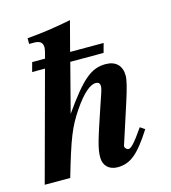

<svg xmlns="http://www.w3.org/2000/svg" viewBox="-119 -785 782 880"><g transform="rotate(-15 271.5 -345.0)"><path d="M65 -514H126L-13 0H108C159 -175 178 -224 227 -296C270 -359 306 -390 333 -390C345 -390 353 -385 353 -369C353 -363 351 -354 346 -339L326 -280C276 -132 265 -96 265 -55C265 -15 292 9 331 9C392 9 432 -24 498 -127L476 -142C433 -80 414 -59 401 -59C393 -59 384 -68 384 -75C384 -78 384 -79 387 -87L446 -269C466 -331 475 -368 475 -387C475 -434 448 -462 399 -462C331 -462 285 -424 186 -283L246 -514H404L416 -558H257L294 -699C217 -684 166 -676 85 -669V-642H107C136 -642 149 -632 149 -609C149 -600 145 -583 138 -558H77Z"/></g></svg>

Font: STIXGeneral
Style: Bold Italic
Weight: 700
Italic angle: -16.33°
Designer: MicroPress Inc., with final additions and corrections provided by Coen Hoffman, Elsevier (retired)
Version: Version 1.1.0